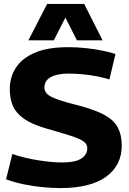

<svg xmlns="http://www.w3.org/2000/svg" viewBox="-20 -951 660 981"><path d="M570 -675 539 -545Q512 -554 476 -561Q440 -568 401.5 -571.5Q363 -575 329 -575Q272 -575 239.5 -557Q207 -539 207 -504Q207 -485 221 -471Q235 -457 274 -443Q313 -429 389 -410Q471 -388 517.5 -361.5Q564 -335 583 -297.5Q602 -260 602 -207Q602 -106 522 -48Q442 10 288 10Q248 10 200 5.5Q152 1 103 -9Q54 -19 11 -35L43 -164Q106 -143 175.5 -132Q245 -121 297 -121Q365 -121 395.5 -141Q426 -161 426 -194Q426 -215 406 -229Q386 -243 339 -258Q292 -273 211 -296Q141 -317 101.5 -345Q62 -373 46 -409.5Q30 -446 30 -496Q30 -557 61.5 -605.5Q93 -654 159 -682Q225 -710 328 -710Q374 -710 420 -705Q466 -700 505 -692Q544 -684 570 -675ZM125 -745 221 -931H410L504 -745H373L314 -861L255 -745Z"/></svg>

Font: Georama
Style: Bold
Weight: 700
Designer: Jean-Baptiste Levee
Foundry: Production Type
Version: Version 1.000